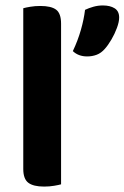

<svg xmlns="http://www.w3.org/2000/svg" viewBox="-20 -681 459 708"><path d="M65.8 -264 205.2 -259.9V-1.3Q196.3 1.3 179.3 4.1Q162.4 7 142.5 7Q103 7 84.4 -7.1Q65.8 -21.2 65.8 -58.1ZM205.2 -188.3 65.8 -192V-650.6Q74.8 -653.3 91.9 -656.1Q109 -659 128.6 -659Q169.1 -659 187.1 -645.2Q205.2 -631.4 205.2 -593.9ZM366.5 -500.8Q353.2 -485.5 336.8 -479.2Q320.3 -472.9 301.4 -472.9Q269.2 -472.9 248.6 -492.5Q267.3 -532.1 278.3 -570.8Q289.3 -609.4 293.6 -644.7Q307.2 -651.3 324.3 -656.1Q341.4 -660.9 359.3 -660.9Q385.9 -660.9 402.6 -650.5Q419.4 -640 419.4 -616.4Q419.4 -600.4 411.1 -577.9Q402.8 -555.4 390.6 -534.8Q378.5 -514.1 366.5 -500.8Z"/></svg>

Font: Baloo Tamma 2
Style: Regular
Weight: 400
Designer: Divya Kowshik, Shuchita Grover and Ek Type
Foundry: Ek Type
Version: Version 1.700